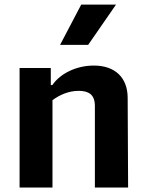

<svg xmlns="http://www.w3.org/2000/svg" viewBox="-20 -838 660 858"><path d="M552.5 0 550.5 -401.5C550 -490.5 495 -545 399.5 -545C323.5 -545 251 -511.5 214 -458H207V-534H67.5V0H214.5V-390.5C247.5 -414.5 287 -432 332 -432C377.5 -432 404 -414.5 404 -364V0ZM248.5 -637.5 343 -817.5H498.5L374 -637.5Z"/></svg>

Font: Monaspace Argon
Style: Bold
Weight: 700
Designer: Riley Cran & the Lettermatic Team
Foundry: Lettermatic
Version: Version 1.000 (Monaspace Argon)